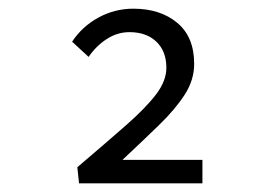

<svg xmlns="http://www.w3.org/2000/svg" viewBox="-20 -817 640 442"><path d="M162 -395 158 -432Q225 -489 270.5 -529Q316 -569 339.5 -600Q363 -631 363 -661Q363 -699 340 -721Q317 -743 278 -743Q250 -743 225.5 -727Q201 -711 184 -686L146 -721Q169 -756 206.5 -776.5Q244 -797 287 -797Q349 -797 388 -764.5Q427 -732 427 -670Q427 -633 405.5 -599.5Q384 -566 347 -530Q310 -494 262 -449H446V-395Z"/></svg>

Font: SauceCodePro NFM
Style: Regular
Weight: 400
Monospace: yes
Designer: Paul D. Hunt, Teo Tuominen
Foundry: Adobe
Version: Version 2.042;hotconv 1.1.0;makeotfexe 2.6.0;Nerd Fonts 3.3.